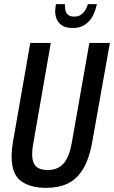

<svg xmlns="http://www.w3.org/2000/svg" viewBox="-20 -894 550 926"><path d="M203 12Q126 12 81 -21Q36 -54 36 -140Q36 -157 38 -176.5Q40 -196 44 -218L126 -687H225L141 -205Q138 -189 136.5 -175.5Q135 -162 135 -150Q135 -111 153 -92.5Q171 -74 209 -74Q259 -74 286.5 -105.5Q314 -137 326 -204L411 -687H510L426 -216Q411 -128 380 -78Q349 -28 305 -8Q261 12 203 12ZM332 -759Q299 -759 280.5 -770.5Q262 -782 254 -800.5Q246 -819 246 -840Q246 -848 247.5 -857Q249 -866 250 -874H293Q293 -870 293 -865Q293 -860 294 -856Q294 -846 298 -836.5Q302 -827 311.5 -820.5Q321 -814 337 -814Q360 -814 373 -824.5Q386 -835 393.5 -849Q401 -863 404 -874H447Q442 -847 429 -820.5Q416 -794 392 -776.5Q368 -759 332 -759Z"/></svg>

Font: Archivo ExtraCondensed Medium
Style: Italic
Weight: 500
Width: 2
Italic angle: -10°
Designer: Hector Gatti
Foundry: Omnibus-Type
Version: Version 2.001